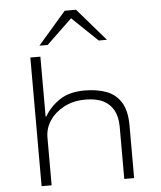

<svg xmlns="http://www.w3.org/2000/svg" viewBox="-61 -996 877 1048"><g transform="rotate(-5 377.0 -471.5)"><path d="M124 0V-705H179V-377H183Q212 -428 265.5 -464Q319 -500 402 -500Q472 -500 523 -480.5Q574 -461 602.5 -415Q631 -369 631 -288V0H577V-285Q577 -340 557.5 -376Q538 -412 500.5 -431Q463 -450 403 -450Q336 -450 285.5 -423Q235 -396 207 -354Q179 -312 179 -262V0ZM179 -765 333 -943H395L549 -765H504L364 -899L224 -765Z"/></g></svg>

Font: Nunito Sans 7pt Expanded ExtraLight
Style: Regular
Weight: 250
Width: 7
Designer: Vernon Adams
Foundry: Vernon Adams
Version: Version 3.101;gftools[0.9.27]